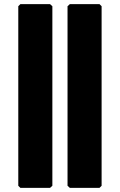

<svg xmlns="http://www.w3.org/2000/svg" viewBox="-20 -887 577 924"><path d="M78 17H221L232 7V-857L221 -867H78L68 -857V7ZM316 17H459L469 7V-857L459 -867H316L305 -857V7Z"/></svg>

Font: Hussar Woodtype
Style: Ultra
Weight: 900
Foundry: Cannot Into Space Fonts
Version: Version 1.07